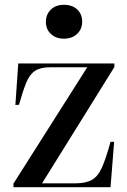

<svg xmlns="http://www.w3.org/2000/svg" viewBox="-20 -779 530 799"><path d="M36 0V-15L343 -499H188Q148 -499 125.5 -484Q103 -469 89 -434.5Q75 -400 59 -343L44 -342L56 -515H456V-500L155 -16H292Q337 -16 362.5 -30.5Q388 -45 404.5 -82.5Q421 -120 440 -189H455L440 0ZM246 -618Q213 -618 192 -637.5Q171 -657 171 -688Q171 -719 191.5 -739Q212 -759 246 -759Q281 -759 301.5 -739.5Q322 -720 322 -689Q322 -658 301 -638Q280 -618 246 -618Z"/></svg>

Font: Literata 72pt Medium
Style: Regular
Weight: 500
Designer: Latin by Veronika Burian and Jose Scaglione. Greek by Irene Vlachou. Cyrillic by Vera Evstafieva.
Foundry: TypeTogether
Version: Version 3.002